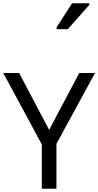

<svg xmlns="http://www.w3.org/2000/svg" viewBox="-20 -1164 606 1184"><path d="M283 -363 469 -714H566L328 -277V0H238V-273L0 -714H98ZM329 -984V-996L425 -1144H531V-1134L398 -984Z"/></svg>

Font: Noto Sans Tifinagh Adrar
Style: Regular
Weight: 400
Designer: JamraPatel
Foundry: JamraPatel LLC
Version: Version 2.006; ttfautohint (v1.8.4.7-5d5b)